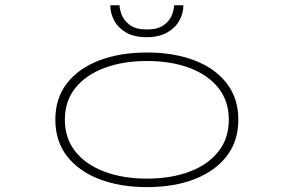

<svg xmlns="http://www.w3.org/2000/svg" viewBox="-20 -716 1140 746"><path d="M551 11Q446 11 365.8 -20Q285.5 -51 240.2 -109.5Q195 -168 195 -251Q195 -334.5 240.5 -392.8Q286 -451 366.2 -481.5Q446.5 -512 551 -512Q656 -512 736 -481.2Q816 -450.5 861 -392.2Q906 -334 906 -251Q906 -168 861 -109.5Q816 -51 736 -20Q656 11 551 11ZM551 -22Q644 -22 715.8 -48.8Q787.5 -75.5 828.2 -126.8Q869 -178 869 -251Q869 -324 828 -375Q787 -426 715.2 -452.5Q643.5 -479 551 -479Q459 -479 387 -452.5Q315 -426 273.5 -375Q232 -324 232 -251Q232 -178 273.2 -126.8Q314.5 -75.5 386.5 -48.8Q458.5 -22 551 -22ZM549.5 -571.5Q501.5 -571.5 470.2 -589.5Q439 -607.5 423.8 -636Q408.5 -664.5 408.5 -695.5H444.5Q444.5 -680 453.2 -657.8Q462 -635.5 485 -618.5Q508 -601.5 550.5 -601.5Q593.5 -601.5 616.5 -618.5Q639.5 -635.5 648 -657.8Q656.5 -680 656.5 -695.5H692.5Q692.5 -664.5 676.8 -636Q661 -607.5 629.2 -589.5Q597.5 -571.5 549.5 -571.5Z"/></svg>

Font: Trispace Expanded Thin
Style: Regular
Weight: 100
Width: 7
Designer: Tyler Finck
Foundry: Etcetera Type Company
Version: Version 1.210; ttfautohint (v1.8.3)